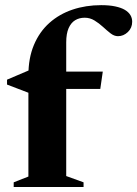

<svg xmlns="http://www.w3.org/2000/svg" viewBox="-20 -744 546 764"><path d="M113 -390 95.5 -374 8 -407.5V-427L103 -467.5L169 -459H389L379 -390ZM243.5 -43.5 312.5 -18.5V0H34.5V-18.5L93 -41.5V-444.5Q93 -513 115 -565.2Q137 -617.5 176.5 -652.8Q216 -688 268.8 -705.8Q321.5 -723.5 382.5 -723.5Q415 -723.5 438.5 -718.5Q462 -713.5 476.8 -704.8Q491.5 -696 498.8 -684Q506 -672 506 -657.5Q506 -633 488.8 -616.5Q471.5 -600 449.5 -600Q434.5 -600 420 -611.2Q405.5 -622.5 389.8 -637Q374 -651.5 356 -662.5Q338 -673.5 317 -673.5Q295.5 -673.5 279 -663.5Q262.5 -653.5 253 -631.8Q243.5 -610 243.5 -575.5Z"/></svg>

Font: Newsreader 36pt
Style: Bold
Weight: 700
Designer: Hugues Gentile
Foundry: Production Type
Version: Version 1.003